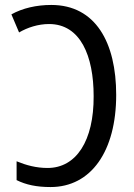

<svg xmlns="http://www.w3.org/2000/svg" viewBox="-20 -745 542 775"><path d="M184 10C348 10 449 -135 449 -362C449 -573 366 -725 187 -725C127 -725 71 -712 26 -687L57 -614C91 -634 134 -648 178 -648C305 -648 358 -519 358 -357C359 -177 288 -67 172 -67C126 -67 86 -78 47 -94V-18C85 1 128 10 184 10Z"/></svg>

Font: Noto Sans Condensed
Style: Regular
Weight: 400
Width: 3
Designer: Monotype Design Team
Foundry: Monotype Imaging Inc.
Version: Version 2.013